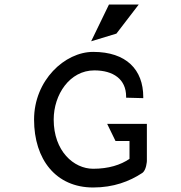

<svg xmlns="http://www.w3.org/2000/svg" viewBox="-20 -820 801 851"><path d="M496 -671 595 -800H463L384 -637ZM455 -271 492 -195H554V-116C515 -89 461 -72 393 -72C307 -72 218 -150 218 -290C218 -401 289 -508 398 -508C482 -508 539 -469 539 -392V-387L615 -385V-390C615 -511 540 -590 393 -590C267 -590 131 -464 131 -290C131 -113 228 11 393 11C483 11 554 -16 610 -53C629 -65 631 -106 631 -106V-107V-271Z"/></svg>

Font: Charger Monospace
Style: Regular
Weight: 400
Designer: Jasper
Foundry: Cannot Into Space Fonts
Version: Version 0.980